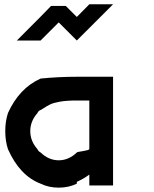

<svg xmlns="http://www.w3.org/2000/svg" viewBox="-20 -853 707 883"><path d="M390.8 -50Q363.3 -30 333.3 -16.7V-8.3Q295.8 10 250 10Q204.2 10 166.7 -8.3Q70.8 -45 16.7 -166.7Q4.2 -204.2 4.2 -250Q4.2 -295.8 16.7 -333.3Q68.3 -447.5 166.7 -491.7Q248.3 -500 333.3 -500H500V0H390.8ZM333.3 -151.7V-152.5Q336.7 -154.2 362.5 -158.3Q388.3 -162.5 390.8 -166.7V-390.8H333.3Q285 -390.8 255.4 -385.4Q225.8 -380 211.7 -373.3Q197.5 -366.7 166.7 -346.7V-347.5Q155 -341.7 152.5 -333.3Q119.2 -295.8 119.2 -250Q119.2 -204.2 152.5 -166.7Q155.8 -157.5 166.7 -151.7Q204.2 -115.8 250 -115.8Q295.8 -115.8 333.3 -151.7ZM333.3 -666.7 250 -750 166.7 -666.7H57.5Q194.2 -803.3 215 -825.8H282.5L333.3 -775L390.8 -833.3H500Z"/></svg>

Font: 0xA000-Mono
Style: Mono-Bold
Weight: 700
Version: Version 0.1